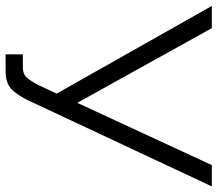

<svg xmlns="http://www.w3.org/2000/svg" viewBox="-64 -686 752 663"><g transform="rotate(90 311.5 -354.0)"><path d="M167.2 2.1V-57.4H212.2Q234.8 -57.4 246.6 -70.2Q258.4 -83 272.1 -108.9L302.8 -174L0 -710H76.6L334.6 -245.4L549.7 -710H623.2L325.8 -75.3Q305.5 -34.1 284.7 -16Q263.9 2.1 225.9 2.1Z"/></g></svg>

Font: Raleway Thin
Style: Regular
Weight: 100
Designer: Matt McInerney, Pablo Impallari, Rodrigo Fuenzalida
Foundry: Matt McInerney, Pablo Impallari, Rodrigo Fuenzalida
Version: Version 4.026